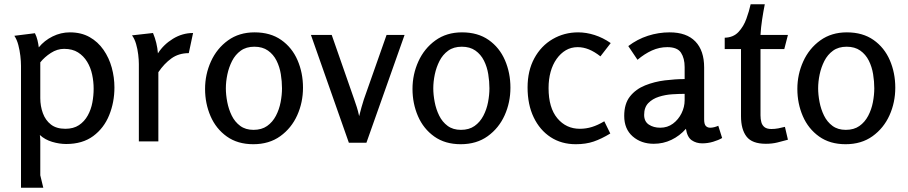

<svg xmlns="http://www.w3.org/2000/svg" viewBox="-20 -660 4238 896"><path d="M143 -505Q151 -489 155 -472Q159 -455 161 -439Q187 -471 225.5 -490Q264 -509 306 -509Q359 -509 398 -487Q437 -465 463 -427.5Q489 -390 501.5 -344.5Q514 -299 514 -252Q514 -183 489.5 -122.5Q465 -62 415 -25Q365 12 289 12Q257 12 223.5 2Q190 -8 166 -30Q168 -16 168 -1.5Q168 13 168 22V158L182 216H78V-353Q78 -374 75 -399.5Q72 -425 65.5 -450Q59 -475 47 -493ZM279 -432Q247 -432 217.5 -413Q188 -394 168 -369V-202Q168 -165 180 -132Q192 -99 217.5 -79Q243 -59 285 -59Q323 -59 348.5 -76Q374 -93 389.5 -121Q405 -149 411 -181.5Q417 -214 417 -246Q417 -279 410 -312Q403 -345 386.5 -372Q370 -399 344 -415.5Q318 -432 279 -432Z M694 -506Q713 -461 717 -411Q743 -452 787 -479Q831 -506 881 -506L861 -412Q814 -412 780 -387.5Q746 -363 719 -323V0H628V-361Q628 -380 625 -405.5Q622 -431 615 -455Q608 -479 596 -495Z M1162 13Q1089 13 1038.5 -23Q988 -59 962.5 -118Q937 -177 937 -245Q937 -313 964.5 -373.5Q992 -434 1044 -471.5Q1096 -509 1168 -509Q1242 -509 1292.5 -473.5Q1343 -438 1368.5 -379Q1394 -320 1394 -251Q1394 -182 1367 -122Q1340 -62 1288 -24.5Q1236 13 1162 13ZM1163 -54Q1201 -54 1226.5 -72Q1252 -90 1267.5 -119.5Q1283 -149 1289.5 -183Q1296 -217 1296 -248Q1296 -280 1290.5 -314Q1285 -348 1270.5 -377Q1256 -406 1230.5 -424Q1205 -442 1167 -442Q1129 -442 1103.5 -423.5Q1078 -405 1063 -375.5Q1048 -346 1041 -312.5Q1034 -279 1034 -248Q1034 -218 1040.5 -184Q1047 -150 1061.5 -120.5Q1076 -91 1101 -72.5Q1126 -54 1163 -54Z M1528 -497 1632 -199Q1639 -179 1645 -160.5Q1651 -142 1656 -118Q1662 -141 1667 -159.5Q1672 -178 1678 -196L1784 -497H1868L1690 6H1608L1431 -497Z M2130 13Q2057 13 2006.5 -23Q1956 -59 1930.5 -118Q1905 -177 1905 -245Q1905 -313 1932.5 -373.5Q1960 -434 2012 -471.5Q2064 -509 2136 -509Q2210 -509 2260.5 -473.5Q2311 -438 2336.5 -379Q2362 -320 2362 -251Q2362 -182 2335 -122Q2308 -62 2256 -24.5Q2204 13 2130 13ZM2131 -54Q2169 -54 2194.5 -72Q2220 -90 2235.5 -119.5Q2251 -149 2257.5 -183Q2264 -217 2264 -248Q2264 -280 2258.5 -314Q2253 -348 2238.5 -377Q2224 -406 2198.5 -424Q2173 -442 2135 -442Q2097 -442 2071.5 -423.5Q2046 -405 2031 -375.5Q2016 -346 2009 -312.5Q2002 -279 2002 -248Q2002 -218 2008.5 -184Q2015 -150 2029.5 -120.5Q2044 -91 2069 -72.5Q2094 -54 2131 -54Z M2678 -509Q2716 -509 2755 -496.5Q2794 -484 2830 -459L2782 -397Q2754 -419 2728 -429.5Q2702 -440 2676 -440Q2645 -440 2620.5 -425.5Q2596 -411 2577.5 -385Q2559 -359 2549.5 -324.5Q2540 -290 2540 -249Q2540 -157 2581 -108Q2622 -59 2686 -59Q2715 -59 2742.5 -67.5Q2770 -76 2800 -94L2828 -37Q2787 -12 2750.5 0.5Q2714 13 2667 13Q2600 13 2549.5 -20Q2499 -53 2470.5 -112.5Q2442 -172 2442 -252Q2442 -330 2473.5 -388Q2505 -446 2559 -477.5Q2613 -509 2678 -509Z M3105 -509Q3184 -509 3225 -466.5Q3266 -424 3266 -345V-103Q3266 -80 3274 -72Q3282 -64 3294 -64Q3303 -64 3313 -66.5Q3323 -69 3332 -73L3350 -16Q3333 -6 3308 1.5Q3283 9 3257 9Q3229 9 3208 -5.5Q3187 -20 3181 -59Q3152 -26 3113.5 -7.5Q3075 11 3031 11Q2972 11 2932.5 -23.5Q2893 -58 2893 -119Q2893 -176 2920 -210Q2947 -244 2990.5 -261.5Q3034 -279 3083 -285Q3132 -291 3175 -291V-347Q3175 -388 3158 -414Q3141 -440 3094 -440Q3057 -440 3022.5 -424.5Q2988 -409 2955 -381L2912 -445Q2954 -477 3003.5 -493Q3053 -509 3105 -509ZM3175 -222Q3149 -222 3117 -220Q3085 -218 3055 -208.5Q3025 -199 3005.5 -179Q2986 -159 2986 -124Q2986 -93 3008 -78.5Q3030 -64 3061 -64Q3095 -64 3120.5 -83Q3146 -102 3160.5 -131.5Q3175 -161 3175 -192Z M3549 -640Q3542 -605 3536.5 -568.5Q3531 -532 3529 -497H3657L3640 -431H3529V-122Q3529 -104 3533 -89.5Q3537 -75 3548 -66.5Q3559 -58 3580 -58Q3596 -58 3612 -61Q3628 -64 3643 -68L3657 -8Q3632 -1 3607.5 5Q3583 11 3554 11Q3490 11 3464 -22.5Q3438 -56 3438 -118V-431H3362V-484Q3402 -485 3426 -510.5Q3450 -536 3463 -572Q3476 -608 3483 -640Z M3926 13Q3853 13 3802.5 -23Q3752 -59 3726.5 -118Q3701 -177 3701 -245Q3701 -313 3728.5 -373.5Q3756 -434 3808 -471.5Q3860 -509 3932 -509Q4006 -509 4056.5 -473.5Q4107 -438 4132.5 -379Q4158 -320 4158 -251Q4158 -182 4131 -122Q4104 -62 4052 -24.5Q4000 13 3926 13ZM3927 -54Q3965 -54 3990.5 -72Q4016 -90 4031.5 -119.5Q4047 -149 4053.5 -183Q4060 -217 4060 -248Q4060 -280 4054.5 -314Q4049 -348 4034.5 -377Q4020 -406 3994.5 -424Q3969 -442 3931 -442Q3893 -442 3867.5 -423.5Q3842 -405 3827 -375.5Q3812 -346 3805 -312.5Q3798 -279 3798 -248Q3798 -218 3804.5 -184Q3811 -150 3825.5 -120.5Q3840 -91 3865 -72.5Q3890 -54 3927 -54Z"/></svg>

Font: Rosario Light Medium
Style: Regular
Weight: 500
Version: Version 1.101; ttfautohint (v1.8.1.43-b0c9)